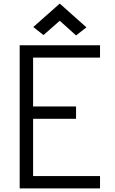

<svg xmlns="http://www.w3.org/2000/svg" viewBox="-20 -1053 640 1073"><path d="M90 0V-800H539V-731H113L165 -783V-411L113 -458H405V-389H113L165 -436V-22L118 -69H539V0ZM405 -855 314 -937 223 -857 166 -902 314 -1033 463 -900Z"/></svg>

Font: Victor Mono
Style: Regular
Weight: 400
Monospace: yes
Designer: Rune Bjørnerås
Version: Version 1.561;gftools[0.9.30]